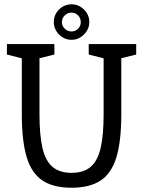

<svg xmlns="http://www.w3.org/2000/svg" viewBox="-20 -874 672 902"><path d="M549.8 -336Q549.8 -212 527.1 -136Q504.3 -60 452.9 -26Q401.5 8 316.2 8Q230.8 8 179.5 -26Q128.2 -60 105.3 -136Q82.5 -212 82.5 -336H165.5Q165.5 -239 179.6 -178.6Q193.7 -118.2 226.7 -90.1Q259.7 -62 316.2 -62Q372.8 -62 405.8 -90.1Q438.7 -118.2 452.8 -178.6Q466.8 -239 466.8 -336ZM466.8 -667H549.8V-336H466.8ZM165.5 -336H82.5V-667H165.5ZM12.5 -667H92.5L97.3 -596.2L12.5 -617.8ZM396.8 -667H476.8L481.7 -596.2L396.8 -617.8ZM147.2 -596 155.5 -667H235.5V-617.8ZM531.5 -596 539.8 -667H619.8V-617.8ZM232.8 -770.3Q232.8 -804.7 257.3 -829.2Q281.8 -853.7 316.2 -853.7Q349.7 -853.7 374.6 -829.2Q399.5 -804.7 399.5 -770.3Q399.5 -737 374.6 -712Q349.7 -687 316.2 -687Q281.8 -687 257.3 -712Q232.8 -737 232.8 -770.3ZM271 -769.4Q271 -751.8 284.3 -739Q297.5 -726.2 316.2 -726.2Q334 -726.2 346.8 -739Q359.5 -751.8 359.5 -769.5Q359.5 -789 346.8 -801.8Q334 -814.7 316.2 -814.7Q297.5 -814.7 284.2 -801.8Q271 -789 271 -769.4Z"/></svg>

Font: Epunda Slab Light
Style: Regular
Weight: 300
Designer: Simon Atzbach
Foundry: typofactur
Version: Version 1.102